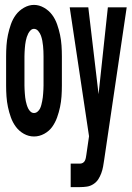

<svg xmlns="http://www.w3.org/2000/svg" viewBox="-20 -550 540 785"><path d="M119 8Q97 8 77.5 -3Q58 -14 45 -31.5Q32 -49 24.5 -70Q17 -91 12.5 -112.5Q8 -134 6.5 -156Q5 -178 5 -200V-320Q5 -342 6.5 -364Q8 -386 12.5 -407.5Q17 -429 24.5 -450.5Q32 -472 45 -489.5Q58 -507 78 -518.5Q98 -530 119 -530Q140 -530 160 -518.5Q180 -507 193 -489.5Q206 -472 213.5 -450.5Q221 -429 225.5 -407.5Q230 -386 231.5 -364Q233 -342 233 -320V-200Q233 -178 231.5 -156Q230 -134 225.5 -112.5Q221 -91 213.5 -70Q206 -49 193.5 -31.5Q181 -14 161 -3Q141 8 119 8ZM119 -88Q127 -88 133.5 -93.5Q140 -99 143.5 -106Q147 -113 149 -121Q151 -129 152.5 -136.5Q154 -144 155 -152Q156 -160 156.5 -168Q157 -176 157.5 -184Q158 -192 158 -200V-320Q158 -331 157.5 -341.5Q157 -352 156 -362.5Q155 -373 153 -383.5Q151 -394 147.5 -404Q144 -414 136.5 -423Q129 -432 119 -432Q111 -432 105 -426Q99 -420 95.5 -413Q92 -406 89.5 -398.5Q87 -391 85.5 -383Q84 -375 83 -367.5Q82 -360 81.5 -352Q81 -344 80.5 -336Q80 -328 80 -320V-200Q80 -192 80.5 -184Q81 -176 81.5 -168Q82 -160 83 -152Q84 -144 85.5 -136.5Q87 -129 89.5 -121Q92 -113 95.5 -106Q99 -99 105 -93.5Q111 -88 119 -88ZM269 215V119H307Q313 119 318.5 116Q324 113 327 107Q330 101 331 95Q332 89 333 83Q333 83 333 83Q333 83 333 83L344 7L265 -520H341L383 -165L421 -520H498L406 103Q404 117 401.5 131Q399 145 394 158.5Q389 172 381.5 183.5Q374 195 361.5 203Q349 211 335 213Q321 215 307 215Z"/></svg>

Font: Zed Mono
Style: Bold
Weight: 700
Monospace: yes
Designer: Belleve Invis
Foundry: Belleve Invis
Version: Version 1.0.0; ttfautohint (v1.8.4)